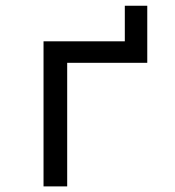

<svg xmlns="http://www.w3.org/2000/svg" viewBox="-20 -665 626 685"><path d="M135.3 0H219.7V-440.9H505.4V-644.5H425.3V-517.6H135.3Z"/></svg>

Font: Cascadia Mono PL SemiLight
Style: Regular
Weight: 350
Monospace: yes
Designer: Aaron Bell
Foundry: Saja Typeworks
Version: Version 2404.023